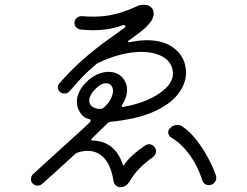

<svg xmlns="http://www.w3.org/2000/svg" viewBox="-20 -766 1040 807"><path d="M485 21Q475 21 467 13.5Q459 6 457 -5Q448 -67 419.5 -99.5Q391 -132 348 -132Q338 -132 327 -130Q316 -128 304 -124Q300 -123 295 -118Q255 -81 217.5 -47Q180 -13 157 7Q150 14 138 14Q126 14 117 5Q110 -2 110 -13Q110 -26 120 -35Q200 -108 248.5 -152Q297 -196 323 -219.5Q349 -243 359 -254Q361 -256 361 -259Q361 -265 354 -266Q339 -269 329 -278Q318 -289 310.5 -304.5Q303 -320 303 -339Q303 -360 315 -384Q327 -408 355 -432Q395 -464 437 -464Q471 -464 494 -441Q514 -418 514 -388Q514 -372 508.5 -356Q503 -340 494 -326Q487 -315 499 -317Q549 -325 597 -345Q645 -365 676 -394.5Q707 -424 707 -458Q707 -468 704 -478Q694 -513 658.5 -530.5Q623 -548 573 -548Q533 -548 486 -536Q439 -524 392 -501Q389 -500 387 -498.5Q385 -497 383 -495Q356 -473 329 -445.5Q302 -418 274 -384Q265 -373 251 -373Q240 -373 234 -378Q223 -386 223 -399Q223 -408 229 -415Q283 -477 337 -523Q391 -569 435 -600Q479 -631 502 -648Q507 -651 507 -654Q507 -664 495 -660Q470 -650 438.5 -644.5Q407 -639 370 -639Q345 -639 318 -642Q308 -643 300.5 -651Q293 -659 293 -670Q293 -682 302.5 -690.5Q312 -699 325 -698Q338 -697 350 -696.5Q362 -696 374 -696Q417 -696 459 -705.5Q501 -715 552 -738Q561 -743 569.5 -744.5Q578 -746 585 -746Q604 -746 615 -735.5Q626 -725 626 -709Q626 -691 613 -674Q596 -652 573 -634Q550 -616 523 -597Q518 -594 518 -592Q518 -587 527 -589Q546 -593 563.5 -595Q581 -597 597 -597Q665 -597 706.5 -567Q748 -537 758 -493Q762 -478 762 -461Q762 -415 729 -371.5Q696 -328 626 -296.5Q556 -265 443 -254Q435 -252 432 -248Q420 -236 403.5 -220Q387 -204 367 -185Q364 -182 364 -179Q364 -175 371 -175Q415 -174 447 -149.5Q479 -125 495 -77Q500 -66 501 -71Q510 -88 534 -110.5Q558 -133 591 -155Q599 -160 606 -160Q622 -160 631 -146Q636 -138 636 -131Q636 -116 621 -104Q596 -87 571 -63Q546 -39 525 -4Q510 21 485 21ZM406 -309Q409 -309 411 -310Q413 -311 414 -312Q437 -332 446 -351Q455 -370 455 -384Q455 -398 447 -407Q439 -416 426 -416Q405 -416 383 -394Q368 -379 361.5 -366.5Q355 -354 355 -344Q355 -324 372.5 -315Q390 -306 406 -309ZM858 12Q838 12 830 -9Q811 -69 777 -115.5Q743 -162 701 -187Q687 -196 687 -210Q687 -219 693 -225Q706 -241 726 -241Q737 -241 746 -235Q779 -212 806.5 -176.5Q834 -141 855 -101.5Q876 -62 888 -27Q889 -24 889 -18Q889 -7 880.5 2.5Q872 12 858 12Z"/></svg>

Font: Kiwi Maru Light
Style: Regular
Weight: 300
Designer: Hiroki-Chan
Version: Version 1.100